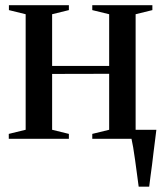

<svg xmlns="http://www.w3.org/2000/svg" viewBox="-20 -522 608 722"><path d="M501.5 180Q498.5 157.5 495 131.5Q491.5 105.5 488 79.8Q484.5 54 480.8 32.2Q477 10.5 474 -2.5L448 -34H568Q565.5 -14 562.8 7.8Q560 29.5 557.2 52.2Q554.5 75 551.8 97.2Q549 119.5 546 140.5Q543 161.5 541 180ZM13 0V-18.5L76.5 -34V-468.5L13.5 -484V-502.5H239V-484L176 -468.5V-274H390.5V-468.5L327 -484V-502.5H553V-484L490 -468.5V-34L553 -18.5V0H327V-18.5L390.5 -34V-244.5L176 -244V-34L239 -18.5V0Z"/></svg>

Font: Merriweather 144pt
Style: Regular
Weight: 400
Version: Version 2.100